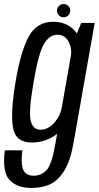

<svg xmlns="http://www.w3.org/2000/svg" viewBox="-54 -711 494 962"><path d="M102.5 230.7Q157.6 230.7 197.2 212.2Q236.8 193.6 267.5 144.8Q298.2 96 314.1 6.9L420.5 -596.2H353.1L313.4 -500.6L223 11.5Q205.3 114.7 178.6 142.1Q151.9 169.5 114.8 169.5Q91.4 169.5 76.1 157.8Q60.9 146 56.5 118.5Q52.2 91 58.1 42.1H-29.7Q-43.8 151.2 -6 190.9Q31.8 230.7 102.5 230.7ZM105.3 3.1Q171.4 3.1 225.6 -35.3Q279.8 -73.6 290 -130.8L256.2 -175.9Q248.4 -129.9 217.3 -95.5Q186.2 -61.1 149.4 -61.1Q110.3 -61.1 99.5 -107.2Q88.8 -153.2 114.2 -299Q138.9 -445.5 166.6 -491.2Q194.2 -537 233.3 -537Q270.1 -537 289.1 -503.2Q308.1 -469.3 300.4 -423.9L348.3 -463.7Q357.8 -518.2 317.8 -560Q277.8 -601.9 211.7 -601.9Q129.7 -601.9 89.2 -526.5Q48.8 -451.2 23.7 -299.2Q-1.7 -148.1 10.9 -72.5Q23.5 3.1 105.3 3.1ZM264.6 -624.3Q278.7 -624.3 288.4 -634.5Q298 -644.7 298 -658Q298 -671.5 288.2 -681.2Q278.4 -690.8 265.1 -690.8Q251.1 -690.8 241.3 -681.2Q231.5 -671.5 231.5 -658Q231.5 -643.9 241.2 -634.1Q250.9 -624.3 264.6 -624.3Z"/></svg>

Font: Anybody Thin Condensed
Style: Italic
Weight: 100
Width: 3
Italic angle: -10°
Version: Version 1.113;gftools[0.9.25]